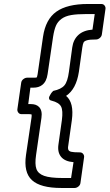

<svg xmlns="http://www.w3.org/2000/svg" viewBox="-20 -788 547 959"><path d="M66.9 -243.2 85.9 -375Q87.4 -385.7 96.7 -392.8Q106 -399.9 115.2 -399.9H153.8L163.1 -400.9Q165.5 -403.3 168 -418L194.8 -604Q207.5 -691.4 261.5 -729.7Q315.4 -768.1 418.9 -768.1H485.8Q496.6 -768.1 502.4 -760.3Q508.3 -752.4 506.8 -743.2L488.8 -616.2Q487.3 -605.5 478.3 -598.1Q469.2 -590.8 460 -590.8Q428.2 -590.8 414.8 -586.9Q401.4 -583 397.7 -576.4Q394 -569.8 391.1 -550.8L374 -429.2Q360.8 -342.8 310.1 -309.1Q350.6 -275.4 338.9 -188L321.8 -66.9Q318.4 -51.3 320.6 -42.2Q322.8 -33.2 335 -30Q347.2 -26.9 378.9 -26.9Q389.6 -26.9 395.5 -19Q401.4 -11.2 399.9 -2L381.8 126Q380.4 136.7 371.3 143.8Q362.3 150.9 353 150.9H286.1Q182.1 150.9 139.6 111.8Q97.2 72.8 109.9 -14.2L137.2 -199.2Q138.2 -205.1 138.2 -209.5Q138.2 -213.9 137.7 -215.3L137.2 -216.8Q132.8 -217.8 127 -217.8H87.9Q77.1 -217.8 71.3 -225.8Q65.4 -233.9 66.9 -243.2ZM121.1 -268.1H134.8Q160.6 -268.1 174.8 -253.9Q192.4 -236.3 187 -199.2L160.2 -14.2Q153.3 32.2 161.9 55.9Q170.4 79.6 200.4 90.3Q230.5 101.1 293 101.1H335L347.2 22Q304.2 18.6 285.2 -4.6Q266.1 -27.8 272 -66.9L289.1 -188Q295.4 -236.3 284.9 -256.1Q274.4 -275.9 237.8 -285.2Q228.5 -287.1 225.8 -293Q223.1 -298.8 226.3 -305.7Q229.5 -312.5 233.6 -319.1Q237.8 -325.7 242.2 -330.1L246.1 -334Q285.6 -342.3 301.8 -361.6Q317.9 -380.9 324.2 -429.2L340.8 -550.8Q346.2 -590.3 371.6 -613.5Q397 -636.7 441.9 -640.1L453.1 -717.8H411.1Q363.8 -717.8 334.7 -712.6Q305.7 -707.5 286.9 -693.6Q268.1 -679.7 259.3 -659.2Q250.5 -638.7 245.1 -604L217.8 -418Q212.4 -380.4 190.9 -363.8Q173.8 -350.1 146 -350.1H131.8Z"/></svg>

Font: Trueno Bold Outline
Style: Italic
Weight: 700
Width: 6
Designer: Julieta Ulanovsky
Foundry: Julieta Ulanovsky
Version: Version 3.001b | FøM Fix